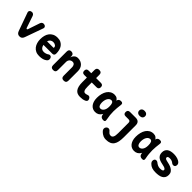

<svg xmlns="http://www.w3.org/2000/svg" viewBox="306 -2346 4188 4188"><g transform="rotate(45 2400.0 -251.5)"><path d="M206 -62 56 -482Q49 -501 53 -515.5Q57 -530 67 -540Q77 -550 91.5 -555Q106 -560 120 -560Q144 -560 162 -546Q180 -532 188 -508L281 -233Q287 -216 300 -216Q313 -216 319 -233L412 -508Q420 -532 438 -546Q456 -560 480 -560Q494 -560 508.5 -555Q523 -550 533 -540Q543 -530 547 -515.5Q551 -501 544 -482L394 -62Q381 -27 359.5 -8.5Q338 10 300 10Q262 10 240.5 -8.5Q219 -27 206 -62Z M1061 -173Q1088 -173 1103 -151Q1118 -129 1118 -101Q1118 -85 1112 -71.5Q1106 -58 1086 -41Q1071 -29 1053 -19.5Q1035 -10 1012.5 -3.5Q990 3 963.5 6.5Q937 10 905 10Q843 10 797.5 -12Q752 -34 722 -72.5Q692 -111 677 -162Q662 -213 662 -270Q662 -325 675 -377.5Q688 -430 717.5 -470.5Q747 -511 794.5 -535.5Q842 -560 910 -560Q972 -560 1014.5 -537.5Q1057 -515 1083.5 -478Q1110 -441 1121.5 -393Q1133 -345 1133 -295Q1133 -262 1118 -246Q1103 -230 1072 -230H801Q807 -200 818.5 -180Q830 -160 845 -147.5Q860 -135 877.5 -130Q895 -125 913 -125Q945 -125 975.5 -135.5Q1006 -146 1019 -157Q1029 -165 1039.5 -169Q1050 -173 1061 -173ZM802 -340H995Q1001 -340 1004 -343Q1007 -346 1007 -354Q1007 -368 1001 -380.5Q995 -393 982.5 -403Q970 -413 952 -419Q934 -425 910 -425Q888 -425 870.5 -419Q853 -413 839.5 -402Q826 -391 816.5 -375.5Q807 -360 802 -340Z M1412 -315V-65Q1412 -27 1393.5 -8.5Q1375 10 1337 10Q1299 10 1280.5 -8.5Q1262 -27 1262 -65V-487Q1262 -524 1279.5 -542Q1297 -560 1331 -560Q1365 -560 1386 -542Q1407 -524 1407 -487V-450Q1423 -503 1457 -531.5Q1491 -560 1539 -560Q1587 -560 1624 -544Q1661 -528 1686.5 -500.5Q1712 -473 1725 -435.5Q1738 -398 1738 -355V-65Q1738 -27 1719.5 -8.5Q1701 10 1663 10Q1625 10 1606.5 -8.5Q1588 -27 1588 -65V-325Q1588 -342 1584 -359Q1580 -376 1571 -389.5Q1562 -403 1548 -411.5Q1534 -420 1513 -420Q1490 -420 1471 -412Q1452 -404 1439 -389.5Q1426 -375 1419 -356Q1412 -337 1412 -315Z M2272 -530Q2306 -530 2323 -513.5Q2340 -497 2340 -463Q2340 -429 2323 -412Q2306 -395 2272 -395H2125V-270Q2125 -193 2141.5 -159Q2158 -125 2190 -125Q2204 -125 2218 -127.5Q2232 -130 2246 -136Q2278 -150 2299.5 -141Q2321 -132 2335 -106Q2352 -76 2345 -53.5Q2338 -31 2312 -18Q2277 -1 2240.5 4.5Q2204 10 2165 10Q2118 10 2082.5 -5Q2047 -20 2023 -52.5Q1999 -85 1987 -135Q1975 -185 1975 -254V-395H1893Q1860 -395 1843.5 -411.5Q1827 -428 1827 -461Q1827 -496 1844 -513Q1861 -530 1896 -530H1975V-630Q1975 -668 1993.5 -686.5Q2012 -705 2050 -705Q2088 -705 2106.5 -686.5Q2125 -668 2125 -630V-530Z M2630 10Q2594 10 2560 -4Q2526 -18 2499.5 -48Q2473 -78 2456.5 -125Q2440 -172 2440 -238Q2440 -305 2455 -364Q2470 -423 2499 -466.5Q2528 -510 2571 -535Q2614 -560 2670 -560Q2717 -560 2747 -538Q2770 -521 2786 -495Q2791 -527 2812 -544Q2832 -560 2867 -560Q2901 -560 2914 -544Q2927 -528 2922 -494Q2915 -441 2910 -389Q2905 -337 2905 -283.5Q2905 -230 2910.5 -173.5Q2916 -117 2929 -54Q2936 -20 2926 -5Q2916 10 2882 10Q2847 10 2823.5 -5.5Q2800 -21 2793 -54Q2789 -71 2787 -88Q2782 -79 2778 -72Q2754 -32 2717.5 -11Q2681 10 2630 10ZM2662 -125Q2681 -125 2700 -135Q2719 -145 2734.5 -165.5Q2750 -186 2759.5 -218Q2769 -250 2769 -295Q2769 -324 2766 -348Q2763 -372 2755.5 -389Q2748 -406 2735.5 -415.5Q2723 -425 2704 -425Q2676 -425 2655 -410Q2634 -395 2619.5 -370Q2605 -345 2597.5 -312Q2590 -279 2590 -242Q2590 -191 2607.5 -158Q2625 -125 2662 -125Z M3315 -339Q3315 -367 3301.5 -381Q3288 -395 3260 -395H3168Q3136 -395 3119.5 -411.5Q3103 -428 3103 -461Q3103 -496 3120.5 -513Q3138 -530 3173 -530H3345Q3405 -530 3435 -500Q3465 -470 3465 -410V-46Q3465 32 3453.5 91Q3442 150 3414 190Q3386 230 3340 250Q3294 270 3225 270Q3209 270 3189 268Q3169 266 3146 257Q3123 248 3097 230Q3071 212 3042 181Q3032 170 3027 155.5Q3022 141 3022 128Q3022 103 3039.5 79.5Q3057 56 3088 53Q3107 51 3123.5 60Q3140 69 3154 88Q3164 102 3184.5 118.5Q3205 135 3237 135Q3257 135 3271.5 126Q3286 117 3296 98Q3306 79 3310.5 49.5Q3315 20 3315 -22ZM3380 -617Q3339 -617 3314.5 -638Q3290 -659 3290 -695Q3290 -731 3314.5 -752Q3339 -773 3380 -773Q3421 -773 3445.5 -752Q3470 -731 3470 -695Q3470 -659 3445.5 -638Q3421 -617 3380 -617Z M3830 10Q3794 10 3760 -4Q3726 -18 3699.5 -48Q3673 -78 3656.5 -125Q3640 -172 3640 -238Q3640 -305 3655 -364Q3670 -423 3699 -466.5Q3728 -510 3771 -535Q3814 -560 3870 -560Q3917 -560 3947 -538Q3970 -521 3986 -495Q3991 -527 4012 -544Q4032 -560 4067 -560Q4101 -560 4114 -544Q4127 -528 4122 -494Q4115 -441 4110 -389Q4105 -337 4105 -283.5Q4105 -230 4110.5 -173.5Q4116 -117 4129 -54Q4136 -20 4126 -5Q4116 10 4082 10Q4047 10 4023.5 -5.5Q4000 -21 3993 -54Q3989 -71 3987 -88Q3982 -79 3978 -72Q3954 -32 3917.5 -11Q3881 10 3830 10ZM3862 -125Q3881 -125 3900 -135Q3919 -145 3934.5 -165.5Q3950 -186 3959.5 -218Q3969 -250 3969 -295Q3969 -324 3966 -348Q3963 -372 3955.5 -389Q3948 -406 3935.5 -415.5Q3923 -425 3904 -425Q3876 -425 3855 -410Q3834 -395 3819.5 -370Q3805 -345 3797.5 -312Q3790 -279 3790 -242Q3790 -191 3807.5 -158Q3825 -125 3862 -125Z M4500 10Q4466 10 4437 6.5Q4408 3 4383.5 -5.5Q4359 -14 4337.5 -27.5Q4316 -41 4297 -61Q4283 -75 4276 -90Q4269 -105 4269 -125Q4269 -155 4284 -173Q4299 -191 4325 -191Q4334 -191 4345.5 -188Q4357 -185 4367 -177Q4396 -152 4430 -136Q4464 -120 4500 -120Q4518 -120 4534.5 -121.5Q4551 -123 4563.5 -127Q4576 -131 4583.5 -139Q4591 -147 4591 -160Q4591 -172 4583.5 -181Q4576 -190 4563.5 -197Q4551 -204 4534.5 -208.5Q4518 -213 4500 -217Q4461 -225 4422.5 -235.5Q4384 -246 4353.5 -265Q4323 -284 4304 -315.5Q4285 -347 4285 -398Q4285 -440 4299.5 -470.5Q4314 -501 4341.5 -521Q4369 -541 4409 -550.5Q4449 -560 4500 -560Q4561 -560 4614 -542.5Q4667 -525 4696 -493Q4704 -485 4710 -472.5Q4716 -460 4716 -439Q4716 -407 4700 -390.5Q4684 -374 4658 -374Q4644 -374 4631 -378.5Q4618 -383 4608 -393Q4595 -406 4567.5 -418Q4540 -430 4500 -430Q4484 -430 4472 -427.5Q4460 -425 4451.5 -420.5Q4443 -416 4439 -408.5Q4435 -401 4435 -391Q4435 -380 4440.5 -372Q4446 -364 4455 -358.5Q4464 -353 4476 -349.5Q4488 -346 4500 -343Q4538 -335 4580.5 -323.5Q4623 -312 4658.5 -292Q4694 -272 4717.5 -239.5Q4741 -207 4741 -157Q4741 -106 4720.5 -73.5Q4700 -41 4666.5 -22.5Q4633 -4 4589.5 3Q4546 10 4500 10Z"/></g></svg>

Font: Maple Mono NL ExtraBold
Style: Regular
Weight: 800
Monospace: yes
Designer: subframe7536
Version: Version 7.000